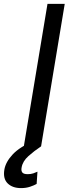

<svg xmlns="http://www.w3.org/2000/svg" viewBox="-79 -747 363 980"><path d="M251.4 -727.3 130.7 0H42.6L163.4 -727.3ZM28.4 213.1Q-15.3 213.1 -39.8 189.1Q-64.3 165.1 -56.8 119.3Q-50.4 79.9 -14 41Q22.4 2.1 98 -29.8L130.7 0Q95.5 23.4 66.1 49.7Q36.6 76 31.3 108Q28.1 123.9 34.6 133Q41.2 142 62.5 142Q78.5 142 91.1 137.8Q103.7 133.5 112.2 129.3L108 191.8Q95.2 199.2 74.6 206.1Q54 213.1 28.4 213.1Z"/></svg>

Font: Inter UI
Style: Italic
Weight: 400
Italic angle: -9.39999°
Designer: Rasmus Andersson
Foundry: rsms
Version: 3.2;8d6f07862